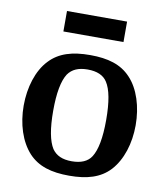

<svg xmlns="http://www.w3.org/2000/svg" viewBox="-83 -799 760 878"><g transform="rotate(10 297.0 -360.0)"><path d="M436 -635V-730H157V-635ZM557 -270C557 -355 532 -436 485 -485C441 -532 380 -550 297 -550C214 -550 153 -532 109 -485C62 -436 37 -355 37 -270C37 -185 62 -106 109 -55C153 -8 214 10 297 10C380 10 441 -8 485 -55C532 -106 557 -185 557 -270ZM206 -97C185 -130 174 -187 174 -270C174 -353 185 -410 206 -443C225 -470 254 -483 297 -483C340 -483 371 -470 388 -443C409 -411 420 -354 420 -270C420 -187 409 -130 388 -97C371 -70 340 -57 297 -57C254 -57 225 -70 206 -97Z"/></g></svg>

Font: Domine
Style: Bold
Weight: 700
Designer: Pablo Impallari, Rodrigo Fuenzalida, Brenda Gallo
Foundry: Pablo Impallari, Rodrigo Fuenzalida, Brenda Gallo
Version: Version 2.000